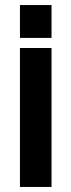

<svg xmlns="http://www.w3.org/2000/svg" viewBox="-20 -740 283 760"><path d="M59 0V-550H184V0ZM59 -590V-720H184V-590Z"/></svg>

Font: Mohave Light
Style: Bold
Weight: 700
Version: Version 2.003